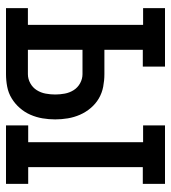

<svg xmlns="http://www.w3.org/2000/svg" viewBox="15 -585 570 640"><g transform="rotate(90 300.0 -265.0)"><path d="M398 0V-74H454V-457H398V-530H593V-456H537V-74H593V0ZM7 0V-73H63V-457H7V-530H202V-456H146V-328H227Q248 -328 269 -324Q290 -320 308 -309.5Q326 -299 340 -282.5Q354 -266 362.5 -246.5Q371 -227 374.5 -206Q378 -185 378 -164Q378 -143 374.5 -122Q371 -101 362.5 -81.5Q354 -62 340 -46Q326 -30 308 -19Q290 -8 269 -4Q248 0 227 0ZM146 -73H227Q243 -73 257.5 -81Q272 -89 280.5 -102.5Q289 -116 292 -132Q295 -148 295 -164Q295 -180 292 -196Q289 -212 280.5 -225.5Q272 -239 257.5 -247Q243 -255 227 -255H146Z"/></g></svg>

Font: Iosevka Curly Slab Extended
Style: Regular
Weight: 400
Width: 7
Monospace: yes
Designer: Belleve Invis
Foundry: Belleve Invis
Version: Version 11.1.0; ttfautohint (v1.8.3)